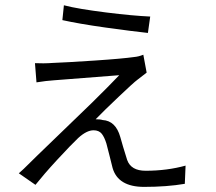

<svg xmlns="http://www.w3.org/2000/svg" viewBox="-20 -649 825 732"><path d="M217.8 -572.3C257.8 -563.5 312.5 -553.7 382.8 -543.9C453.1 -534.2 506.8 -527.3 543.9 -523.4L552.7 -585.9C509.8 -587.9 453.1 -592.8 383.8 -601.6C314.5 -610.4 260.7 -619.1 223.6 -628.9ZM526.4 -440.4C514.6 -435.5 502.9 -432.6 491.2 -431.6C463.9 -427.7 413.1 -422.9 338.9 -418C264.6 -413.1 212.9 -410.2 183.6 -409.2C156.2 -407.2 132.8 -407.2 113.3 -408.2L119.1 -335C144.5 -338.9 166 -341.8 184.6 -342.8C338.9 -354.5 421.9 -361.3 434.6 -362.3C410.2 -336.9 376 -301.8 331.1 -257.8C286.1 -213.9 238.3 -168 187.5 -119.1C136.7 -70.3 102.5 -37.1 85 -19.5C76.2 -10.7 65.4 0 51.8 11.7L115.2 55.7C134.8 31.2 162.1 -1 198.2 -40C234.4 -79.1 260.7 -106.4 278.3 -123C299.8 -142.6 319.3 -152.3 336.9 -152.3C350.6 -152.3 361.3 -147.5 368.2 -138.7C375 -129.9 380.9 -117.2 385.7 -101.6C387.7 -94.7 391.6 -79.1 397.5 -55.7C403.3 -32.2 407.2 -16.6 409.2 -8.8C422.9 39.1 462.9 63.5 529.3 63.5C586.9 63.5 638.7 59.6 684.6 51.8L687.5 -17.6C641.6 -4.9 590.8 2 535.2 2C498 2 474.6 -11.7 464.8 -39.1C453.1 -76.2 444.3 -105.5 438.5 -127C426.8 -168 404.3 -189.5 371.1 -191.4C365.2 -193.4 356.4 -194.3 344.7 -194.3C364.3 -214.8 393.6 -243.2 431.6 -279.3C469.7 -315.4 494.1 -337.9 504.9 -345.7C509.8 -349.6 521.5 -358.4 539.1 -372.1Z"/></svg>

Font: Gen Shin Gothic P Normal
Style: Regular
Weight: 300
Designer: [Source Han Sans]
Ryoko NISHIZUKA  (kana & ideographs); Paul D. Hunt (Latin, Greek & Cyrillic); Wenlong ZHANG  (bopomofo
Version: Version 1.002.20150607